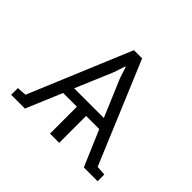

<svg xmlns="http://www.w3.org/2000/svg" viewBox="-127 -693 857 857"><g transform="rotate(45 302.0 -264.0)"><path d="M29.8 0V-42.5L74.7 -45.4L276.4 -528.3H328.1L530.3 -45.4L575.2 -42.5V0H488.3L416 -169.9H333V0H274.9V-169.9H188L116.7 0ZM208 -219.2H395.5L320.8 -396L303.2 -449.7H300.3L282.7 -396Z"/></g></svg>

Font: Roboto Slab LO Light
Style: Regular
Weight: 300
Designer: Google
Version: Version 2.000